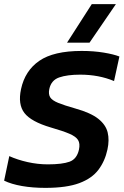

<svg xmlns="http://www.w3.org/2000/svg" viewBox="-22 -901 599 931"><path d="M303 -694 423 -881H540L412 -694ZM198 10Q136 10 84.5 1Q33 -8 -2 -25L23 -144Q63 -126 112 -115Q161 -104 210 -104Q280 -104 315.5 -117Q351 -130 361 -176Q367 -205 356.5 -222Q346 -239 314.5 -252.5Q283 -266 224 -283Q129 -311 96.5 -353Q64 -395 80 -469Q99 -558 168.5 -606Q238 -654 374 -654Q432 -654 480.5 -646Q529 -638 557 -627L531 -508Q457 -539 367 -539Q304 -539 265 -525.5Q226 -512 217 -469Q212 -444 221.5 -429Q231 -414 260.5 -402Q290 -390 343 -375Q418 -354 454.5 -325Q491 -296 500 -259Q509 -222 499 -176Q487 -120 455.5 -78Q424 -36 362.5 -13Q301 10 198 10Z"/></svg>

Font: Kanit Medium
Style: Italic
Weight: 500
Italic angle: -12°
Designer: Katatrad Team
Foundry: CadsonDemak
Version: Version 2.000; ttfautohint (v1.8.3)